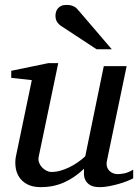

<svg xmlns="http://www.w3.org/2000/svg" viewBox="-20 -752 567 784"><path d="M523.9 -23.9Q514.6 -18.6 498.3 -12.2Q481.9 -5.9 462.9 -0.5Q443.8 4.9 424.1 8.5Q404.3 12.2 388.2 12.2Q359.9 12.2 346.2 2.7Q332.5 -6.8 327.4 -19.3Q322.3 -31.7 322.8 -44.4Q323.2 -57.1 323.2 -63Q283.7 -25.4 240.5 -6.6Q197.3 12.2 147 12.2Q112.3 12.2 90.3 0Q68.4 -12.2 57.1 -30.8Q45.9 -49.3 43.5 -71.3Q41 -93.3 44.9 -112.8L109.9 -424.8L25.9 -434.1V-462.9L176.8 -494.1H217.8L138.2 -112.8Q135.3 -100.1 139.4 -88.6Q143.6 -77.1 151.6 -68.6Q159.7 -60.1 169.9 -54.9Q180.2 -49.8 189.9 -49.8Q208 -49.8 226.3 -54.9Q244.6 -60.1 262.7 -68.8Q280.8 -77.6 297.4 -89.1Q314 -100.6 328.1 -113.8L403.8 -481.9H497.1L417 -97.2Q413.6 -81.5 417 -71Q420.4 -60.5 427.5 -53.7Q434.6 -46.9 443.6 -43.9Q452.6 -41 460.9 -41Q470.7 -41 486.8 -43.9Q502.9 -46.9 523.9 -59.1ZM374.5 -550.8 229.5 -646Q219.2 -652.8 212.9 -662.8Q206.5 -672.9 206.5 -688Q206.5 -695.3 208.7 -703.1Q210.9 -710.9 216.1 -717.3Q221.2 -723.6 229.7 -727.8Q238.3 -731.9 251.5 -731.9Q262.2 -731.9 269.8 -730Q277.3 -728 283.2 -724.9Q289.1 -721.7 293.7 -717Q298.3 -712.4 302.7 -707L436.5 -550.8Z"/></svg>

Font: Charis SIL Cyr
Style: Italic
Weight: 400
Italic angle: -11°
Foundry: SIL International
Version: Version 5.000